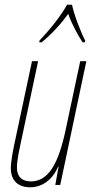

<svg xmlns="http://www.w3.org/2000/svg" viewBox="-20 -786 398 816"><path d="M148 -614 147 -606H157C202 -643 242 -688 270 -727C285 -683 311 -637 331 -606H341L342 -614C325 -645 294 -725 286 -766H265C237 -715 185 -652 148 -614ZM108 10C160 10 204 -23 227 -78H229L215 0H236L347 -526H321L260 -239C229 -90 186 -15 111 -15C75 -15 52 -34 52 -73C52 -107 62 -148 70 -187L142 -526H116L46 -197C37 -156 26 -102 26 -71C26 -17 59 10 108 10Z"/></svg>

Font: Noto Sans ExtraCondensed Thin
Style: Italic
Weight: 100
Width: 2
Italic angle: -12°
Designer: Monotype Design Team
Foundry: Monotype Imaging Inc.
Version: Version 2.013